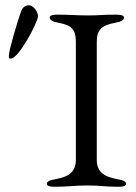

<svg xmlns="http://www.w3.org/2000/svg" viewBox="-20 -709 520 734"><path d="M21 -485C52 -485 123 -622 125 -645C127 -661 109 -689 90 -689C81 -689 68 -683 63 -671C49 -637 14 -516 14 -498C14 -489 12 -485 21 -485ZM188 5C242 5 266 0 316 0C362 0 379 5 433 5C450 5 462 2 462 -6C462 -15 452 -20 429 -24C379 -33 350 -51 350 -98V-550C350 -597 371 -613 421 -622C444 -626 454 -633 454 -642C454 -650 442 -653 425 -653C371 -653 359 -650 316 -650C270 -650 253 -653 199 -653C182 -653 170 -650 170 -642C170 -633 180 -626 203 -622C253 -613 270 -597 270 -550V-98C270 -51 242 -33 192 -24C169 -20 159 -15 159 -6C159 2 171 5 188 5Z"/></svg>

Font: EB Garamond
Style: Regular
Weight: 400
Designer: Georg Duffner and Octavio Pardo
Foundry: Georg Duffner
Version: Version 1.000;PS 001.000;hotconv 1.0.88;makeotf.lib2.5.64775